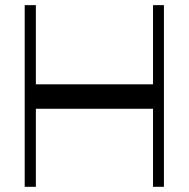

<svg xmlns="http://www.w3.org/2000/svg" viewBox="-20 -720 728 740"><path d="M75.2 0V-700.2H118.2V-395H569.8V-700.2H611.8V0H569.8V-300.8H118.2V0Z"/></svg>

Font: Ribes
Style: Regular
Weight: 400
Designer: Luigi Gorlero
Foundry: Collletttivo
Version: Version 2.100;Glyphs 3.2 (3217)